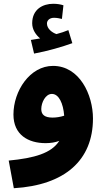

<svg xmlns="http://www.w3.org/2000/svg" viewBox="-20 -764 555 1014"><path d="M362 -536 341 -605C322 -597 301 -590 278 -584C255 -592 228 -612 228 -640C228 -657 243 -670 265 -670C281 -670 294 -667 307 -664L315 -736C300 -741 282 -744 261 -744C206 -744 150 -715 150 -641C150 -608 169 -580 192 -561C179 -559 164 -556 143 -553L160 -481C231 -494 310 -517 362 -536ZM471 -138C471 -264 400 -416 260 -416C138 -416 51 -284 51 -159C51 -52 129 -8 221 -8C248 -8 272 -12 293 -20C252 45 162 71 26 84L53 230C323 214 471 82 471 -138ZM198 -188C198 -222 220 -268 254 -268C291 -268 314 -218 319 -153C298 -146 276 -143 258 -143C216 -143 198 -158 198 -188Z"/></svg>

Font: Noto Sans Arabic UI Extra
Style: Regular
Weight: 800
Designer: Nadine Chahine - Monotype Design Team
Foundry: Monotype Imaging Inc.
Version: Version 1.900